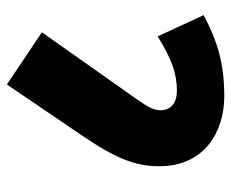

<svg xmlns="http://www.w3.org/2000/svg" viewBox="-77 -596 673 559"><g transform="rotate(-90 259.5 -316.5)"><path d="M259 0C359 0 422 -22 495 -60L433 -194C369 -154 326 -138 275 -138C235 -138 218 -159 218 -186C218 -205 227 -222 251 -256L445 -531L293 -633L147 -418C78 -317 55 -260 55 -189C55 -59 154 0 259 0Z"/></g></svg>

Font: Noto Sans Condensed Black
Style: Regular
Weight: 900
Width: 3
Designer: Monotype Design Team
Foundry: Monotype Imaging Inc.
Version: Version 2.013